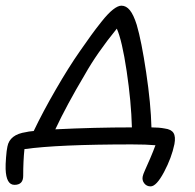

<svg xmlns="http://www.w3.org/2000/svg" viewBox="-53 -539 687 677"><path d="M478 118.2Q463.9 118.2 455.6 107.4Q447.3 96.7 450.2 83Q451.2 76.7 458.5 60.5Q465.8 44.4 476.6 19.5Q487.3 -5.4 495.1 -26.9Q463.4 -29.8 412.1 -29.8Q151.4 -29.8 33.2 -13.2Q28.8 28.8 28.8 81.1Q28.8 112.8 -2 112.8Q-31.2 112.8 -33.2 57.1Q-33.7 42 -31.7 16.4Q-29.8 -9.3 -26.9 -22Q-19 -64.9 39.1 -73.2Q45.4 -75.2 65.9 -77.1Q98.1 -144.5 143.6 -223.1Q189 -301.8 229 -358.9Q253.4 -394 268.1 -414.3Q282.7 -434.6 305.2 -462.9Q327.6 -491.2 345.2 -505.1Q362.8 -519 375 -519Q392.1 -519 405 -502.9Q418 -486.8 429.2 -451.2Q445.8 -395 462.4 -283.7Q479 -172.4 481 -89.8Q507.8 -89.8 527.8 -85.9Q550.8 -83 558.8 -70.1Q566.9 -57.1 562 -30.8Q552.2 17.1 525.4 67.6Q498.5 118.2 478 118.2ZM246.1 -275.9Q181.6 -167.5 142.1 -83Q280.8 -89.8 412.1 -89.8Q409.7 -180.2 393.6 -288.3Q377.4 -396.5 358.9 -438Q288.6 -351.6 246.1 -275.9Z"/></svg>

Font: Shantell Sans Bouncy
Style: Italic
Weight: 300
Italic angle: -11.31°
Designer: Stephen Nixon, Anya Danilova, Shantell Martin
Foundry: Arrow Type
Version: Version 1.006;[9816181b4]